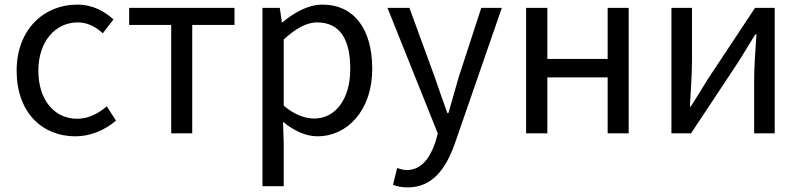

<svg xmlns="http://www.w3.org/2000/svg" viewBox="-20 -577 3465 831"><path d="M306 13C371 13 433 -13 482 -55L442 -117C408 -87 364 -63 314 -63C214 -63 146 -146 146 -271C146 -396 218 -480 317 -480C359 -480 394 -461 425 -433L471 -493C433 -527 384 -557 313 -557C173 -557 52 -452 52 -271C52 -91 162 13 306 13Z M721 0H812V-469H995V-543H539V-469H721Z M1116 229H1208V45L1205 -50C1254 -9 1306 13 1355 13C1479 13 1591 -94 1591 -280C1591 -448 1515 -557 1375 -557C1312 -557 1251 -521 1202 -480H1200L1191 -543H1116ZM1340 -64C1304 -64 1256 -78 1208 -120V-406C1260 -454 1307 -480 1352 -480C1456 -480 1496 -400 1496 -279C1496 -145 1430 -64 1340 -64Z M1745 234C1853 234 1910 152 1948 46L2152 -543H2063L1965 -242C1951 -193 1935 -138 1921 -88H1916C1897 -139 1879 -194 1862 -242L1752 -543H1657L1875 1L1863 42C1840 109 1802 159 1741 159C1726 159 1710 154 1699 150L1681 223C1698 230 1720 234 1745 234Z M2257 0H2349V-242H2610V0H2701V-543H2610V-322H2349V-543H2257Z M2886 0H2971L3177 -311C3197 -344 3228 -394 3249 -428H3254C3249 -357 3244 -285 3244 -227V0H3333V-543H3248L3042 -232C3022 -199 2991 -149 2970 -116H2966C2970 -186 2975 -259 2975 -316V-543H2886Z"/></svg>

Font: Noto Sans Mono CJK HK
Style: Regular
Weight: 400
Designer: Ryoko NISHIZUKA 西塚涼子 (kana, bopomofo & ideographs); Paul D. Hunt (Latin, Greek & Cyrillic); Sandoll Communications 산돌커뮤니
Foundry: Adobe
Version: Version 2.004;hotconv 1.0.118;makeotfexe 2.5.65603